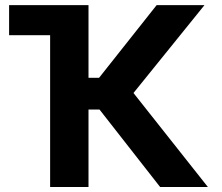

<svg xmlns="http://www.w3.org/2000/svg" viewBox="-20 -748 889 768"><path d="M307 -727.5V-607.2H16.4V-727.5ZM620.5 0 377.9 -310H334V0H180.5V-727.5H334V-436.7H376.2L606.6 -727.5H797.9L513.9 -376L811.5 0Z"/></svg>

Font: Inter V
Style: 
Weight: 400
Designer: Rasmus Andersson
Foundry: rsms
Version: Version 4.000;git-a3f224843